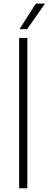

<svg xmlns="http://www.w3.org/2000/svg" viewBox="-20 -1012 262 1032"><path d="M83 0V-808H127V0ZM84.5 -855 172.5 -992.5H222L125.5 -855Z"/></svg>

Font: Encode Sans ExtraLight
Style: Regular
Weight: 275
Designer: Multiple Designers
Foundry: Impallari Type
Version: Version 2.000